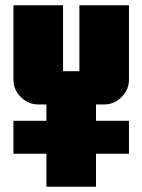

<svg xmlns="http://www.w3.org/2000/svg" viewBox="-20 -708 540 728"><path d="M469 -406Q469 -368 441 -340Q413 -312 375 -312H344V-250H469V-125H344V0H156V-125H31V-250H156V-312H125Q87 -312 59 -340Q31 -368 31 -406V-688H219V-438H281V-688H469Z"/></svg>

Font: CostaRica
Style: Normal
Weight: 900
Version: Version 1.3